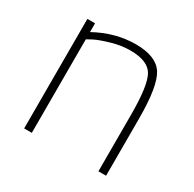

<svg xmlns="http://www.w3.org/2000/svg" viewBox="-119 -634 766 759"><g transform="rotate(30 263.5 -254.5)"><path d="M114 0H79V-500H114V-460Q203 -509 296 -509Q389 -509 421 -458.5Q453 -408 453 -260V0H418V-258Q418 -390 394 -433.5Q370 -477 289 -477Q249 -477 205.5 -464.5Q162 -452 138 -440L114 -427Z"/></g></svg>

Font: Titillium Web ExtraLight
Style: Regular
Weight: 275
Version: Version 1.002;PS 57.000;hotconv 1.0.70;makeotf.lib2.5.55311